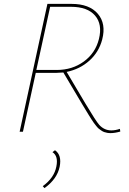

<svg xmlns="http://www.w3.org/2000/svg" viewBox="-20 -678 663 988"><path d="M597 -15 599 -1Q571 7 549 7Q540 7 531.5 5.5Q523 4 516 1.5Q509 -1 501 -6.5Q493 -12 488 -16Q483 -20 475 -30Q467 -40 463 -45.5Q459 -51 450 -65Q441 -79 436.5 -86.5Q432 -94 421 -112Q410 -130 404 -140L306 -305Q282 -303 268 -303H164L98 0H81L224 -658H348Q440 -658 483.5 -607Q527 -556 506 -475Q489 -410 440 -366Q391 -322 323 -308L419 -146Q474 -54 491 -35Q517 -7 553 -7Q574 -7 597 -15ZM167 -318H272Q352 -318 411.5 -361.5Q471 -405 489 -477Q508 -553 469 -598Q430 -643 345 -643H238ZM263 95Q299 120 287 180Q274 243 209 290L200 280Q259 237 270 179Q281 125 250 105Z"/></svg>

Font: EauTestInfant Thin
Style: Italic
Weight: 250
Italic angle: -12°
Designer: Christian Thalmann (Catharsis Fonts)
Version: Version 0.001;PS 000.001;hotconv 1.0.88;makeotf.lib2.5.64775